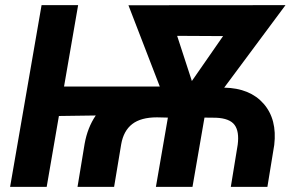

<svg xmlns="http://www.w3.org/2000/svg" viewBox="-20 -731 1173 751"><path d="M283.2 0 311 -168.5Q322.3 -231.9 354.5 -279.3L210.4 -277.3L162.6 0H19.5L142.6 -710.9H285.6L230.5 -392.6H605L482.4 -710.4L1096.7 -710.9L856.9 -388.2Q958 -386.2 1011.2 -325.2Q1064.5 -264.2 1052.7 -164.1L1025.9 0H882.8L909.7 -164.6Q916.5 -216.8 897.5 -242.4Q878.4 -268.1 825.2 -270.5L779.8 -271L732.9 0H589.8L636.7 -271L594.2 -272Q531.2 -272 497.3 -245.8Q463.4 -219.7 454.1 -167L426.3 0ZM730.5 -414.1 852.5 -589.8 672.9 -590.8Z"/></svg>

Font: RobotoInd
Style: Bold Italic
Weight: 700
Italic angle: -12°
Designer: Google
Version: Version 2.001150; 2014